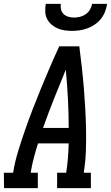

<svg xmlns="http://www.w3.org/2000/svg" viewBox="-44 -975 575 995"><path d="M-23 0 -24 -80H24Q33 -136 50 -191.5Q67 -247 86 -301.5Q105 -356 126 -410.5Q147 -465 169.5 -519.5Q192 -574 215 -627.5Q238 -681 263 -735H367Q374 -681 380 -627.5Q386 -574 390.5 -519.5Q395 -465 398 -410.5Q401 -356 402 -301.5Q403 -247 401 -191.5Q399 -136 390 -80H427V0H252V-80H299Q305 -118 308 -156Q311 -194 312 -232H153Q141 -194 131 -156Q121 -118 115 -80H152V0ZM179 -312H312Q312 -388 308 -463.5Q304 -539 297 -614Q266 -539 236 -463.5Q206 -388 179 -312ZM329 -815Q309 -815 289.5 -818Q270 -821 253 -828.5Q236 -836 222 -848.5Q208 -861 199.5 -878Q191 -895 190.5 -915Q190 -935 193 -955H271Q269 -940 272.5 -925.5Q276 -911 286.5 -901.5Q297 -892 311 -888Q325 -884 340 -884Q355 -884 371 -888Q387 -892 400.5 -901.5Q414 -911 422.5 -925.5Q431 -940 433 -955H511Q508 -935 500.5 -915Q493 -895 479.5 -878Q466 -861 448 -848.5Q430 -836 410 -828.5Q390 -821 369.5 -818Q349 -815 329 -815Z"/></svg>

Font: Iosevka Curly Slab Medium
Style: Italic
Weight: 500
Italic angle: -9°
Monospace: yes
Designer: Belleve Invis
Foundry: Belleve Invis
Version: Version 22.1.2; ttfautohint (v1.8.4)